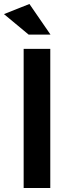

<svg xmlns="http://www.w3.org/2000/svg" viewBox="-33 -946 359 966"><path d="M221 -772H111L-13 -875L115 -926ZM220 -700V0H86V-700Z"/></svg>

Font: QuotatisMedium
Style: Regular
Weight: 500
Designer: Julieta Ulanovsky
Foundry: Quotatis-Medium
Version: Version 4.000;PS 004.000;hotconv 1.0.88;makeotf.lib2.5.64775